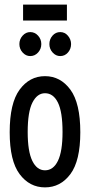

<svg xmlns="http://www.w3.org/2000/svg" viewBox="-20 -803 390 832"><path d="M175 9Q108 9 65 -48.5Q22 -106 22 -230Q22 -356 65 -414.5Q108 -473 175 -473Q242 -473 285 -414.5Q328 -356 328 -230Q328 -106 285 -48.5Q242 9 175 9ZM175 -65Q211 -65 231 -106Q251 -147 251 -231Q251 -318 231 -358.5Q211 -399 175 -399Q141 -399 120.5 -358.5Q100 -318 100 -231Q100 -147 120 -106Q140 -65 175 -65ZM111 -560Q92 -560 78 -575.5Q64 -591 64 -612Q64 -633 78 -648.5Q92 -664 111 -664Q131 -664 145 -648.5Q159 -633 159 -612Q159 -591 145 -575.5Q131 -560 111 -560ZM241 -560Q222 -560 208 -575.5Q194 -591 194 -612Q194 -633 207.5 -648.5Q221 -664 241 -664Q261 -664 274.5 -648Q288 -632 288 -612Q288 -591 274.5 -575.5Q261 -560 241 -560ZM80 -714V-783H270V-714Z"/></svg>

Font: Inconsolata ExtraCondensed SemiBold
Style: Regular
Weight: 600
Width: 2
Monospace: yes
Designer: Raph Levien, Cyreal, Brenton Simpson
Foundry: Raph Levien, Cyreal, Google
Version: Version 3.001; ttfautohint (v1.8.2.53-6de2)